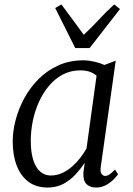

<svg xmlns="http://www.w3.org/2000/svg" viewBox="-20 -831 596 861"><path d="M432 -84Q428.5 -59.5 435.8 -50.8Q443 -42 451 -42Q461 -42 471.5 -49.2Q482 -56.5 496 -70.5L509 -49.5Q505.5 -43 492 -28.8Q478.5 -14.5 457.5 -2.2Q436.5 10 410.5 10Q383.5 10 367.8 -5.5Q352 -21 354 -57.5L360 -101Q342 -74 318.5 -48.5Q295 -23 264.2 -6.5Q233.5 10 193.5 10Q142 10 107.2 -16.2Q72.5 -42.5 54.8 -89Q37 -135.5 37 -196Q37 -242.5 50.2 -293.2Q63.5 -344 89.5 -391.5Q115.5 -439 153.8 -477.2Q192 -515.5 242.2 -538Q292.5 -560.5 354 -560.5Q376 -560.5 401.8 -554.8Q427.5 -549 448 -539.5L499 -559ZM413 -491.5Q399 -504 380.5 -509.8Q362 -515.5 340.5 -515.5Q297.5 -515.5 262.5 -497.2Q227.5 -479 200.5 -447.2Q173.5 -415.5 155 -374.8Q136.5 -334 127.2 -289Q118 -244 118 -200Q118 -148 129.2 -113.2Q140.5 -78.5 160.8 -61.2Q181 -44 207 -44Q235.5 -44 259.8 -55.5Q284 -67 304.5 -85.2Q325 -103.5 341 -124.5Q357 -145.5 368 -165.5ZM317.5 -615.5 227.5 -795 255.5 -811Q280 -778 305 -744.2Q330 -710.5 355.5 -675Q392 -708.5 422.8 -742.2Q453.5 -776 492 -811L518 -790.5L382 -615.5Z"/></svg>

Font: Merriweather 36pt Light
Style: Italic
Weight: 300
Italic angle: -7.8°
Version: Version 2.101